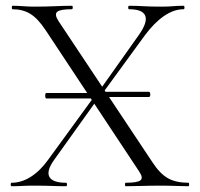

<svg xmlns="http://www.w3.org/2000/svg" viewBox="-20 -645 693 665"><path d="M319 -327H496Q499 -327 500 -322.5Q501 -318 500 -313.5Q499 -309 496 -309H319ZM319 -304H140Q138 -304 137 -309Q136 -314 137 -318.5Q138 -323 140 -323H319ZM415 0Q413 0 413 -6Q413 -12 415 -12Q456 -12 466.5 -20.5Q477 -29 462 -51L137 -542Q111 -581 85 -597Q59 -613 23 -613Q21 -613 21 -619Q21 -625 23 -625Q41 -625 60.5 -623.5Q80 -622 97 -622Q137 -622 170.5 -623.5Q204 -625 229 -625Q232 -625 232 -619Q232 -613 229 -613Q188 -613 178 -604Q168 -595 182 -573L508 -83Q534 -43 562 -27.5Q590 -12 633 -12Q635 -12 635 -6Q635 0 633 0Q613 0 589 -1Q565 -2 539 -2Q500 -2 470.5 -1Q441 0 415 0ZM20 0Q17 0 17 -6Q17 -12 20 -12Q54 -12 86.5 -32.5Q119 -53 147 -92L305 -309L316 -299L168 -92Q140 -53 151 -32.5Q162 -12 209 -12Q212 -12 212 -6Q212 0 209 0Q183 0 159.5 -1Q136 -2 97 -2Q72 -2 57 -1Q42 0 20 0ZM331 -316 320 -325 461 -524Q492 -568 483 -590.5Q474 -613 427 -613Q424 -613 424 -619Q424 -625 427 -625Q453 -625 477 -623.5Q501 -622 539 -622Q564 -622 579 -623.5Q594 -625 616 -625Q619 -625 619 -619Q619 -613 616 -613Q582 -613 548 -589.5Q514 -566 482 -523Z"/></svg>

Font: Cormorant Light
Style: Regular
Weight: 300
Designer: Christian Thalmann (Catharsis Fonts)
Foundry: Catharsis Fonts
Version: Version 4.000